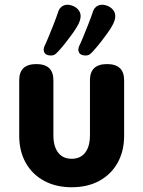

<svg xmlns="http://www.w3.org/2000/svg" viewBox="-20 -781 604 809"><path d="M282 8Q216 8 166 -19Q116 -46 88.5 -95Q61 -144 61 -209V-443Q61 -511 133 -511Q205 -511 205 -443V-211Q205 -164 225 -138Q245 -112 282 -112Q319 -112 339 -138Q359 -164 359 -211V-443Q359 -511 431 -511Q503 -511 503 -443V-209Q503 -144 475.5 -95Q448 -46 398.5 -19Q349 8 282 8ZM212 -552Q204 -546 189 -547.5Q174 -549 168 -558Q160 -570 168 -588Q171 -593 181.5 -618Q192 -643 205 -676Q218 -709 227 -736Q230 -743 233.5 -747Q237 -751 241 -754Q257 -765 279 -759Q301 -753 313 -736Q329 -712 307 -673Q300 -660 286.5 -641Q273 -622 258 -603Q243 -584 230.5 -570Q218 -556 212 -552ZM358 -552Q350 -546 335 -547.5Q320 -549 314 -558Q306 -570 314 -588Q317 -593 327.5 -618Q338 -643 351 -676Q364 -709 373 -736Q376 -743 379.5 -747Q383 -751 387 -754Q403 -765 425 -759Q447 -753 459 -736Q475 -712 453 -673Q446 -660 432.5 -641Q419 -622 404 -603Q389 -584 376.5 -570Q364 -556 358 -552Z"/></svg>

Font: Madimi One
Style: Regular
Weight: 400
Designer: Taurai Valerie Mtake, Mirko Velimirovic
Foundry: TaVaTake
Version: Version 1.000; ttfautohint (v1.8.4.7-5d5b)